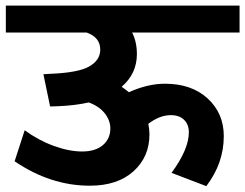

<svg xmlns="http://www.w3.org/2000/svg" viewBox="-35 -649 857 671"><path d="M686 1.5 564.5 -44.9Q625 -127.4 625 -186.5Q625 -213.9 608.4 -230.2Q591.8 -246.6 562 -246.6Q522.9 -246.6 483.4 -216.3Q487.3 -196.8 487.3 -179.2Q487.3 -100.6 431.4 -50.3Q375.5 0 278.8 0Q141.6 0 16.1 -85.4L51.3 -193.8Q99.1 -158.7 152.8 -139.2Q206.5 -119.6 252 -119.6Q298.3 -119.6 324.5 -141.8Q350.6 -164.1 350.6 -200.2Q350.6 -228 331.3 -252.7Q312 -277.3 275.4 -291Q228.5 -280.3 167.5 -277.8L140.1 -276.9L116.7 -389.6L141.6 -391.1Q239.3 -395 277.3 -417Q315.4 -439 315.4 -475.6Q315.4 -518.1 268.1 -535.2H-14.6V-629.4H802.2V-535.2H426.8Q443.4 -502.9 443.4 -460Q443.4 -391.6 390.1 -345.7Q402.3 -337.4 415.5 -326.7Q481 -356.4 541.5 -356.4Q634.8 -356.4 690.9 -304.7Q747.1 -252.9 747.1 -173.3Q747.1 -78.6 686 1.5Z"/></svg>

Font: Khula Bold
Style: Regular
Weight: 700
Designer: Erin McLaughlin, Steve Matteson
Version: Version 1.000;PS 1.0;hotconv 1.0.72;makeotf.lib2.5.5900